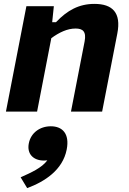

<svg xmlns="http://www.w3.org/2000/svg" viewBox="-20 -573 660 986"><path d="M504.5 0 582.5 -401C603.5 -508.5 557 -553 465 -553C385.5 -553 325.5 -520 267.5 -459H248L256.5 -541H115.5L10.5 0H170.5L243.5 -377C284 -406.5 325.5 -426.5 368 -426.5C404.5 -426.5 424.5 -412 414.5 -360L344.5 0ZM205.5 251.5C211.5 251.5 217 251 223 250.5C194 289.5 140.5 313 86 337.5L119.5 393C209 360 302 300.5 322.5 195C338.5 113.5 300.5 75.5 241 75.5C185 75.5 138.5 109 128 163C117 218 152 251.5 205.5 251.5Z"/></svg>

Font: Monaspace Neon ExtraBold
Style: Italic
Weight: 800
Italic angle: -11°
Designer: Riley Cran & the Lettermatic Team
Foundry: Lettermatic
Version: Version 1.200 (Monaspace Neon)